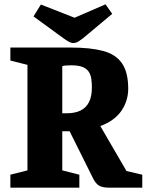

<svg xmlns="http://www.w3.org/2000/svg" viewBox="-20 -868 678 888"><path d="M28 0V-60L107 -80V-568L28 -588V-648H310Q398 -648 456.5 -632.5Q515 -617 544 -575.5Q573 -534 573 -457Q573 -430 565 -404Q557 -378 541.5 -355.5Q526 -333 501.5 -315Q477 -297 444 -285L565 -77L638 -60V0H486Q455 0 439 -9Q423 -18 411 -42L302 -261H268V-80L347 -60V0ZM268 -344H287Q326 -344 352 -356.5Q378 -369 391.5 -395.5Q405 -422 405 -463Q405 -486 402 -505Q399 -524 389.5 -537.5Q380 -551 361 -558.5Q342 -566 309 -566Q295 -566 284 -565Q273 -564 268 -562ZM318 -669Q309 -669 297.5 -675.5Q286 -682 275 -690L135 -792L169 -847L325 -786L468 -848L499 -804L365 -692Q355 -684 343.5 -676.5Q332 -669 318 -669Z"/></svg>

Font: Faustina Light ExtraBold
Style: Regular
Weight: 800
Version: Version 1.200